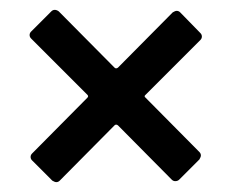

<svg xmlns="http://www.w3.org/2000/svg" viewBox="-20 -513 469 389"><path d="M86 -147 45 -188Q42 -191 42 -195Q42 -199 45 -202L157 -315Q160 -318 157 -321L43 -435Q40 -438 40 -442Q40 -446 43 -449L84 -490Q87 -493 91 -493Q95 -493 99 -490L212 -376Q215 -373 219 -376L330 -488Q335 -491 338 -491Q342 -491 345 -488L386 -446Q389 -443 389 -439Q389 -435 386 -432L275 -321Q271 -318 275 -315L384 -205Q387 -202 387 -198Q387 -195 384 -190L343 -149Q340 -146 335 -146Q331 -146 328 -149L219 -259Q215 -262 212 -259L101 -147Q98 -144 94 -144Q91 -144 86 -147Z"/></svg>

Font: Barlow GEO Medium
Style: Regular
Weight: 500
Designer: Jeremy Tribby
Foundry: Tribby Type
Version: Version 1.408